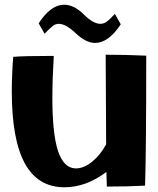

<svg xmlns="http://www.w3.org/2000/svg" viewBox="-20 -789 670 814"><path d="M30 -402Q30 -470 36 -548Q79 -552 208 -552Q202 -452 202 -374Q202 -220 226.5 -147.5Q251 -75 302 -75Q335 -75 370 -103Q405 -131 430 -177L428 -557Q514 -557 600 -553Q600 -149 595 -2Q526 2 433 2L431 -60Q345 5 253 5Q141 5 85.5 -96Q30 -197 30 -402ZM300 -649Q259 -688 229 -688Q216 -688 204.5 -679.5Q193 -671 169 -646L144 -690Q195 -769 252 -769Q294 -769 336 -727Q375 -688 406 -688Q419 -688 431.5 -696.5Q444 -705 467 -730L492 -686Q440 -607 383 -607Q344 -607 300 -649Z"/></svg>

Font: Otomanopee One
Style: Regular
Weight: 400
Designer: Das Ende der Wildnis
Foundry: Gutenberg Labo
Version: Version 3.005